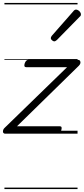

<svg xmlns="http://www.w3.org/2000/svg" viewBox="-30 -905 568 1300"><path d="M8 0Q-10 0 -10 -14Q-10 -28 0 -38L424 -450H148Q139 -450 136 -456Q133 -462 137 -475Q141 -487 147.5 -493.5Q154 -500 163 -500H497Q507 -500 511.5 -493.5Q516 -487 514.5 -478Q513 -469 504 -460L85 -50H375Q384 -50 386.5 -44Q389 -38 385 -23Q382 -12 375.5 -6Q369 0 359 0ZM337 -625Q331 -625 322.5 -632Q314 -639 314 -646Q314 -650 315.5 -654Q317 -658 321 -663L465 -827Q470 -834 475 -837Q480 -840 485 -840Q492 -840 500 -835Q508 -830 513 -822.5Q518 -815 518 -808Q518 -803 516.5 -799.5Q515 -796 510 -792L355 -634Q345 -625 337 -625ZM0 365H495V375H0ZM0 -20H495V0H0ZM0 -505H495V-500H0ZM0 -885H495V-875H0Z"/></svg>

Font: Playwrite DK Loopet Guides
Style: Regular
Weight: 400
Designer: Veronika Burian, José Scaglione
Foundry: TypeTogether
Version: Version 1.003